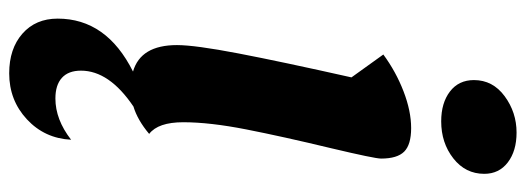

<svg xmlns="http://www.w3.org/2000/svg" viewBox="-392 -484 1171 428"><g transform="rotate(90 194.0 -269.5)"><path d="M367 -763Q367 -721 332.5 -694Q298 -667 250 -667Q209 -667 183.5 -686.5Q158 -706 158 -740Q158 -782 194 -808.5Q230 -835 275 -835Q316 -835 341.5 -815.5Q367 -796 367 -763ZM333 -533Q333 -519 310 -422Q284 -314 268 -232.5Q252 -151 252 -92Q252 -36 278 -16Q247 10 217 19Q137 73 137 136Q137 164 153 178.5Q169 193 199 193Q246 193 291 158Q288 217 245.5 256.5Q203 296 143 296Q88 296 54.5 266.5Q21 237 21 188Q21 79 139 20Q80 3 80 -78Q80 -118 98.5 -214.5Q117 -311 152 -467L101 -538Q139 -566 183 -583Q227 -600 265 -600Q302 -600 317.5 -584.5Q333 -569 333 -533Z"/></g></svg>

Font: Lemonada SemiBold
Style: Regular
Weight: 600
Designer: Mohamed Gaber (Arabic) Eduardo Tunni (Latin)
Foundry: Kief Type Foundry
Version: Version 3.006